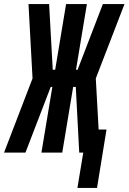

<svg xmlns="http://www.w3.org/2000/svg" viewBox="-63 -755 636 950"><path d="M320 175 349 0H329L312 -325H299L245 0H142L196 -325H188L63 0H-43L98 -367L78 -735H180L198 -410H210L264 -735H367L313 -410H321L446 -735H553L411 -367L425 -114H464L417 175Z"/></svg>

Font: Iosevka SS04 Heavy Oblique
Style: Regular
Weight: 900
Italic angle: -9°
Monospace: yes
Designer: Belleve Invis
Foundry: Belleve Invis
Version: Version 19.0.0; ttfautohint (v1.8.4)